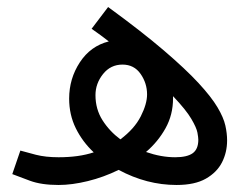

<svg xmlns="http://www.w3.org/2000/svg" viewBox="-20 -519 712 547"><path d="M483 8Q398 8 318 -35Q275 -14 230 -3Q185 8 147 8Q98 8 65.5 -4Q33 -16 15 -23L38 -90Q55 -85 82.5 -78Q110 -71 147 -71Q176 -71 201 -74.5Q226 -78 247 -85Q215 -115 196 -153.5Q177 -192 177 -238Q177 -295 207.5 -341.5Q238 -388 290 -401Q267 -419 241 -437L288 -499Q384 -429 446.5 -375.5Q509 -322 545.5 -282.5Q582 -243 599.5 -213.5Q617 -184 622 -161.5Q627 -139 627 -119Q627 -85 612.5 -56.5Q598 -28 566.5 -10Q535 8 483 8ZM252 -248Q252 -208 272 -176.5Q292 -145 323 -122Q363 -152 381 -187.5Q399 -223 399 -250Q399 -282 380.5 -308.5Q362 -335 329 -335Q295 -335 273.5 -308Q252 -281 252 -248ZM473 -239Q473 -192 451.5 -153.5Q430 -115 396 -86Q439 -71 479 -71Q513 -71 529 -82.5Q545 -94 545 -121Q545 -127 542.5 -141Q540 -155 525 -180.5Q510 -206 473 -245Q473 -242 473 -239Z"/></svg>

Font: Noto IKEA Arabic
Style: Regular
Weight: 400
Designer: Monotype Design Team
Foundry: Monotype Imaging Inc.
Version: Version 1.200